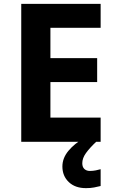

<svg xmlns="http://www.w3.org/2000/svg" viewBox="-20 -734 600 994"><path d="M501 0H90V-714H501V-590H241V-433H483V-309H241V-125H501ZM406 111Q406 131 417 141Q428 151 445 151Q461 151 476 148Q491 145 501 142V229Q485 233 467 236.5Q449 240 425 240Q369 240 336 208.5Q303 177 303 128Q303 84 335 46Q367 8 413 -17L478 0Q444 32 425 58.5Q406 85 406 111Z"/></svg>

Font: Noto Sans Devanagari UI
Style: Bold
Weight: 700
Designer: Jelle Bosma - Monotype Design Team
Foundry: Monotype Imaging Inc.
Version: Version 2.004; ttfautohint (v1.8.4.7-5d5b)